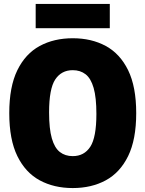

<svg xmlns="http://www.w3.org/2000/svg" viewBox="-20 -944 738 974"><path d="M349 10Q254 10 181.5 -29.2Q109 -68.5 68 -152.2Q27 -236 27 -370Q27 -504 68 -587.8Q109 -671.5 181.5 -710.8Q254 -750 349 -750Q444 -750 516.5 -710.8Q589 -671.5 630 -587.8Q671 -504 671 -370Q671 -236 630 -152.2Q589 -68.5 516.5 -29.2Q444 10 349 10ZM349 -152Q407 -152 438 -199.5Q469 -247 469 -366Q469 -449.5 455 -498Q441 -546.5 414.2 -567.2Q387.5 -588 349 -588Q291.5 -588 260.2 -540.8Q229 -493.5 229 -374Q229 -290.5 243 -242Q257 -193.5 283.8 -172.8Q310.5 -152 349 -152ZM161 -801V-924H537V-801Z"/></svg>

Font: Encode Sans Condensed Condensed Black
Style: Regular
Weight: 900
Width: 3
Designer: Multiple Designers
Foundry: Impallari Type
Version: Version 3.000; ttfautohint (v1.8.3) -l 8 -r 50 -G 200 -x 14 